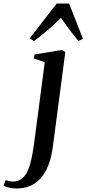

<svg xmlns="http://www.w3.org/2000/svg" viewBox="-145 -818 492 1092"><path d="M155 20Q144.5 99 117 151Q89.5 203 47.2 228.5Q5 254 -49.5 254Q-72.5 254 -92.8 249.5Q-113 245 -125 237.5L-113 206.5Q-105 209.5 -93.5 212Q-82 214.5 -71.5 214.5Q-43.5 214.5 -23.5 200.2Q-3.5 186 10 158.5Q23.5 131 32.8 90.2Q42 49.5 49 -3.5L109.5 -464L47.5 -485.5L51.5 -508L206.5 -534L226.5 -521.5ZM48 -584 24 -600 177.5 -798H248L326.5 -597.5L301 -584.5Q276 -614 252 -647Q228 -680 201.5 -716.5Q168.5 -683 130.5 -650.5Q92.5 -618 48 -584Z"/></svg>

Font: Merriweather 96pt Medium
Style: Italic
Weight: 500
Italic angle: -7.8°
Version: Version 2.101